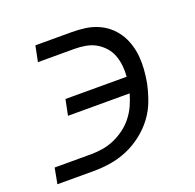

<svg xmlns="http://www.w3.org/2000/svg" viewBox="-100 -634 749 737"><g transform="rotate(-20 275.0 -265.0)"><path d="M14 0 26 -64H175Q198 -64 222.5 -68Q247 -72 270 -82Q293 -92 314 -107.5Q335 -123 351 -143.5Q367 -164 377 -186.5Q387 -209 394 -233H142L155 -297H405Q407 -320 404.5 -342.5Q402 -365 394.5 -385Q387 -405 372.5 -421Q358 -437 339.5 -447.5Q321 -458 298.5 -462Q276 -466 253 -466H104L117 -530H266Q293 -530 319 -526.5Q345 -523 369 -513Q393 -503 412 -487Q431 -471 444.5 -450.5Q458 -430 466 -405.5Q474 -381 476.5 -355Q479 -329 477 -301.5Q475 -274 470 -247Q463 -213 450.5 -179Q438 -145 416 -115.5Q394 -86 363.5 -62.5Q333 -39 299.5 -25Q266 -11 231.5 -5.5Q197 0 163 0Z"/></g></svg>

Font: Lode
Style: Italic
Weight: 400
Italic angle: -11°
Monospace: yes
Designer: Belleve Invis
Foundry: Belleve Invis
Version: Version 29.2.0; ttfautohint (v1.8.3)